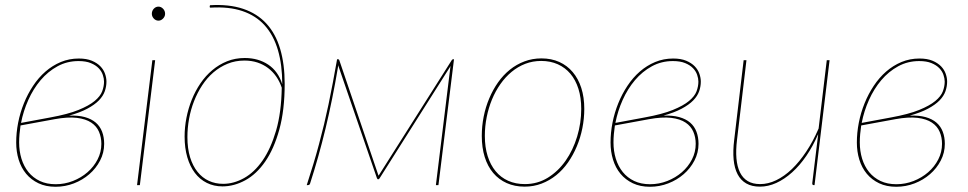

<svg xmlns="http://www.w3.org/2000/svg" viewBox="-20 -726 3798 753"><path d="M397.5 -406Q397.5 -387 391 -368.2Q384.5 -349.5 367.8 -332.2Q351 -315 322.5 -299.8Q294 -284.5 250.5 -272.5Q286.5 -274 312.8 -266.8Q339 -259.5 355.8 -245Q372.5 -230.5 380.5 -209.2Q388.5 -188 388.5 -162Q388.5 -127 372.5 -96.2Q356.5 -65.5 330.2 -42.8Q304 -20 269.8 -6.8Q235.5 6.5 198 6.5Q160 6.5 131 -7.2Q102 -21 82.5 -44.5Q63 -68 53.2 -99.8Q43.5 -131.5 43.5 -167Q43.5 -205.5 51.2 -245Q59 -284.5 73.8 -321Q88.5 -357.5 109.8 -389.5Q131 -421.5 158.2 -445.2Q185.5 -469 218.5 -482.8Q251.5 -496.5 289 -496.5Q319.5 -496.5 340.2 -487.8Q361 -479 373.8 -465.8Q386.5 -452.5 392 -436.5Q397.5 -420.5 397.5 -406ZM60.5 -234Q58 -217 56.5 -200.2Q55 -183.5 55 -167.5Q55 -133.5 64.2 -103.5Q73.5 -73.5 91.5 -51.2Q109.5 -29 136.2 -16.2Q163 -3.5 198.5 -3.5Q233.5 -3.5 266 -16.2Q298.5 -29 323.2 -50.5Q348 -72 362.8 -100.8Q377.5 -129.5 377.5 -162Q377.5 -187.5 368.2 -209.2Q359 -231 337.8 -245.2Q316.5 -259.5 281.2 -263.8Q246 -268 194 -258.5ZM288 -486.5Q243 -486.5 205.5 -466Q168 -445.5 139.2 -411.5Q110.5 -377.5 91 -334Q71.5 -290.5 62.5 -244L178 -265.5Q246.5 -278 287.8 -294.8Q329 -311.5 351.2 -330Q373.5 -348.5 380.8 -368Q388 -387.5 388 -406Q388 -418 383.2 -432.2Q378.5 -446.5 367 -458.5Q355.5 -470.5 336.2 -478.5Q317 -486.5 288 -486.5Z M588.5 -490 528.5 0H517.5L577.5 -490ZM627.5 -672Q627.5 -661.5 619.5 -653.2Q611.5 -645 601.5 -645Q591 -645 583.2 -653.2Q575.5 -661.5 575.5 -672Q575.5 -683.5 583.2 -691.8Q591 -700 601.5 -700Q611.5 -700 619.5 -691.8Q627.5 -683.5 627.5 -672Z M803.5 -705.5Q878 -710 933.2 -691.5Q988.5 -673 1024.8 -633.5Q1061 -594 1078.8 -534.2Q1096.5 -474.5 1096.5 -397.5Q1096.5 -294 1075.5 -218Q1054.5 -142 1020.2 -92.5Q986 -43 942 -19Q898 5 852.5 5Q818.5 5 791 -8.8Q763.5 -22.5 744.2 -48Q725 -73.5 714.5 -109.5Q704 -145.5 704 -190.5Q704 -227 711.2 -264Q718.5 -301 732.2 -335.2Q746 -369.5 766.2 -399.2Q786.5 -429 812.8 -451Q839 -473 870.8 -485.8Q902.5 -498.5 940 -498.5Q993 -498.5 1032 -472.5Q1071 -446.5 1087 -395.5Q1087 -471.5 1070 -529.5Q1053 -587.5 1018.5 -626Q984 -664.5 931 -682.5Q878 -700.5 806 -696Q803.5 -696 802.8 -697.5Q802 -699 802.5 -700.5ZM855 -5Q896.5 -5 937 -27.5Q977.5 -50 1009.8 -96.5Q1042 -143 1062.8 -214Q1083.5 -285 1085 -382Q1077 -406 1063.5 -425.5Q1050 -445 1031.5 -459Q1013 -473 989.8 -480.8Q966.5 -488.5 938.5 -488.5Q903 -488.5 872.5 -476Q842 -463.5 817 -442Q792 -420.5 773 -391.5Q754 -362.5 741 -329.2Q728 -296 721.5 -260Q715 -224 715 -188.5Q715 -143.5 725.5 -109.2Q736 -75 754.8 -51.8Q773.5 -28.5 799 -16.8Q824.5 -5 855 -5Z M1464.5 -37Q1465.5 -38.5 1466.8 -40.2Q1468 -42 1469.5 -44.5L1752 -490.5Q1754 -493.5 1757 -493.5H1760.5L1699.5 0H1689.5L1745.5 -456.5Q1746 -459 1746.2 -461.8Q1746.5 -464.5 1747.5 -467.5L1469.5 -28Q1468.5 -26.5 1467.2 -24.8Q1466 -23 1464 -23H1462Q1460.5 -23 1459.8 -24.8Q1459 -26.5 1458 -28L1306 -470.5Q1306 -467.5 1305.8 -464.8Q1305.5 -462 1305 -459.5Q1284 -335.5 1256.8 -222.2Q1229.5 -109 1196 -6Q1194.5 0 1186.5 0H1183Q1197 -43 1209 -82.8Q1221 -122.5 1231.2 -161Q1241.5 -199.5 1250.8 -238Q1260 -276.5 1268.5 -317Q1277 -357.5 1285.2 -401Q1293.5 -444.5 1302 -493.5H1306Q1309.5 -493.5 1310.5 -490.5L1462 -44.5Z M2038.5 -4Q2088 -4 2128.8 -29.2Q2169.5 -54.5 2198.5 -96Q2227.5 -137.5 2243.5 -190.5Q2259.5 -243.5 2259.5 -299Q2259.5 -343 2248.5 -377.8Q2237.5 -412.5 2217 -436.8Q2196.5 -461 2167.5 -474Q2138.5 -487 2102.5 -487Q2069.5 -487 2040.2 -475.8Q2011 -464.5 1986.5 -444.2Q1962 -424 1942.5 -396.2Q1923 -368.5 1909.5 -335.8Q1896 -303 1888.8 -266.8Q1881.5 -230.5 1881.5 -193Q1881.5 -149 1892.5 -114Q1903.5 -79 1923.8 -54.5Q1944 -30 1973 -17Q2002 -4 2038.5 -4ZM2037.5 6Q1998.5 6 1967.2 -8Q1936 -22 1914.2 -47.8Q1892.5 -73.5 1881 -110.2Q1869.5 -147 1869.5 -193Q1869.5 -231.5 1877 -269Q1884.5 -306.5 1898.8 -340.2Q1913 -374 1933.2 -402.8Q1953.5 -431.5 1979.5 -452.5Q2005.5 -473.5 2036.8 -485.2Q2068 -497 2103.5 -497Q2142.5 -497 2173.5 -483Q2204.5 -469 2226.2 -443.2Q2248 -417.5 2259.8 -381Q2271.5 -344.5 2271.5 -299Q2271.5 -261 2264 -223.5Q2256.5 -186 2242.2 -152Q2228 -118 2207.8 -89Q2187.5 -60 2161.5 -39Q2135.5 -18 2104.2 -6Q2073 6 2037.5 6Z M2728.5 -406Q2728.5 -387 2722 -368.2Q2715.5 -349.5 2698.8 -332.2Q2682 -315 2653.5 -299.8Q2625 -284.5 2581.5 -272.5Q2617.5 -274 2643.8 -266.8Q2670 -259.5 2686.8 -245Q2703.5 -230.5 2711.5 -209.2Q2719.5 -188 2719.5 -162Q2719.5 -127 2703.5 -96.2Q2687.5 -65.5 2661.2 -42.8Q2635 -20 2600.8 -6.8Q2566.5 6.5 2529 6.5Q2491 6.5 2462 -7.2Q2433 -21 2413.5 -44.5Q2394 -68 2384.2 -99.8Q2374.5 -131.5 2374.5 -167Q2374.5 -205.5 2382.2 -245Q2390 -284.5 2404.8 -321Q2419.5 -357.5 2440.8 -389.5Q2462 -421.5 2489.2 -445.2Q2516.5 -469 2549.5 -482.8Q2582.5 -496.5 2620 -496.5Q2650.5 -496.5 2671.2 -487.8Q2692 -479 2704.8 -465.8Q2717.5 -452.5 2723 -436.5Q2728.5 -420.5 2728.5 -406ZM2391.5 -234Q2389 -217 2387.5 -200.2Q2386 -183.5 2386 -167.5Q2386 -133.5 2395.2 -103.5Q2404.5 -73.5 2422.5 -51.2Q2440.5 -29 2467.2 -16.2Q2494 -3.5 2529.5 -3.5Q2564.5 -3.5 2597 -16.2Q2629.5 -29 2654.2 -50.5Q2679 -72 2693.8 -100.8Q2708.5 -129.5 2708.5 -162Q2708.5 -187.5 2699.2 -209.2Q2690 -231 2668.8 -245.2Q2647.5 -259.5 2612.2 -263.8Q2577 -268 2525 -258.5ZM2619 -486.5Q2574 -486.5 2536.5 -466Q2499 -445.5 2470.2 -411.5Q2441.5 -377.5 2422 -334Q2402.5 -290.5 2393.5 -244L2509 -265.5Q2577.5 -278 2618.8 -294.8Q2660 -311.5 2682.2 -330Q2704.5 -348.5 2711.8 -368Q2719 -387.5 2719 -406Q2719 -418 2714.2 -432.2Q2709.5 -446.5 2698 -458.5Q2686.5 -470.5 2667.2 -478.5Q2648 -486.5 2619 -486.5Z M2907.5 -490 2870.5 -178Q2865.5 -137 2868.2 -104.8Q2871 -72.5 2882 -50Q2893 -27.5 2912.5 -15.8Q2932 -4 2961.5 -4Q2992.5 -4 3024.2 -19.2Q3056 -34.5 3085.8 -63Q3115.5 -91.5 3142.2 -131.8Q3169 -172 3190.5 -222L3222.5 -490H3233.5L3174.5 0H3171.5Q3167.5 0 3166.5 -2.2Q3165.5 -4.5 3165.5 -7L3188.5 -197V-199.5Q3168.5 -153 3142.5 -115Q3116.5 -77 3086.5 -50Q3056.5 -23 3024.5 -8.5Q2992.5 6 2960.5 6Q2928.5 6 2906.8 -6.5Q2885 -19 2872.8 -42.5Q2860.5 -66 2857.2 -100.2Q2854 -134.5 2859.5 -178L2896.5 -490Z M3694.5 -406Q3694.5 -387 3688 -368.2Q3681.5 -349.5 3664.8 -332.2Q3648 -315 3619.5 -299.8Q3591 -284.5 3547.5 -272.5Q3583.5 -274 3609.8 -266.8Q3636 -259.5 3652.8 -245Q3669.5 -230.5 3677.5 -209.2Q3685.5 -188 3685.5 -162Q3685.5 -127 3669.5 -96.2Q3653.5 -65.5 3627.2 -42.8Q3601 -20 3566.8 -6.8Q3532.5 6.5 3495 6.5Q3457 6.5 3428 -7.2Q3399 -21 3379.5 -44.5Q3360 -68 3350.2 -99.8Q3340.5 -131.5 3340.5 -167Q3340.5 -205.5 3348.2 -245Q3356 -284.5 3370.8 -321Q3385.5 -357.5 3406.8 -389.5Q3428 -421.5 3455.2 -445.2Q3482.5 -469 3515.5 -482.8Q3548.5 -496.5 3586 -496.5Q3616.5 -496.5 3637.2 -487.8Q3658 -479 3670.8 -465.8Q3683.5 -452.5 3689 -436.5Q3694.5 -420.5 3694.5 -406ZM3357.5 -234Q3355 -217 3353.5 -200.2Q3352 -183.5 3352 -167.5Q3352 -133.5 3361.2 -103.5Q3370.5 -73.5 3388.5 -51.2Q3406.5 -29 3433.2 -16.2Q3460 -3.5 3495.5 -3.5Q3530.5 -3.5 3563 -16.2Q3595.5 -29 3620.2 -50.5Q3645 -72 3659.8 -100.8Q3674.5 -129.5 3674.5 -162Q3674.5 -187.5 3665.2 -209.2Q3656 -231 3634.8 -245.2Q3613.5 -259.5 3578.2 -263.8Q3543 -268 3491 -258.5ZM3585 -486.5Q3540 -486.5 3502.5 -466Q3465 -445.5 3436.2 -411.5Q3407.5 -377.5 3388 -334Q3368.5 -290.5 3359.5 -244L3475 -265.5Q3543.5 -278 3584.8 -294.8Q3626 -311.5 3648.2 -330Q3670.5 -348.5 3677.8 -368Q3685 -387.5 3685 -406Q3685 -418 3680.2 -432.2Q3675.5 -446.5 3664 -458.5Q3652.5 -470.5 3633.2 -478.5Q3614 -486.5 3585 -486.5Z"/></svg>

Font: Lato Hairline
Style: Italic
Weight: 100
Italic angle: -7°
Designer: Lukasz Dziedzic
Foundry: tyPoland Lukasz Dziedzic
Version: Version 2.007; 2014-02-27